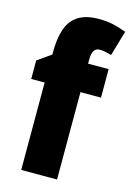

<svg xmlns="http://www.w3.org/2000/svg" viewBox="-117 -825 608 885"><g transform="rotate(15 187.0 -382.5)"><path d="M345 -417H247V0H76V-417H12V-505L77 -551V-560Q77 -669 116.5 -717Q156 -765 242 -765Q278 -765 307 -759Q336 -753 374 -739L339 -619Q325 -623 311 -626Q297 -629 282 -629Q247 -629 247 -572V-553H345Z"/></g></svg>

Font: Noto Sans Myanmar Condensed Black
Style: Regular
Weight: 900
Width: 3
Designer: Monotype Design Team
Foundry: Monotype Imaging Inc.
Version: Version 2.107; ttfautohint (v1.8.4.7-5d5b)